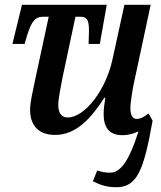

<svg xmlns="http://www.w3.org/2000/svg" viewBox="-20 -556 676 804"><path d="M467 228C554 228 582 158 619 -51L602 -81C583 -66 569 -58 552 -58C536 -58 526 -73 526 -102C526 -130 536 -186 542 -214L611 -536H501L451 -307C423 -178 335 -64 263 -64C235 -64 224 -87 224 -116C224 -143 236 -200 243 -237L296 -486H316C348 -486 355 -468 352 -405L351 -372H398L427 -536H72L32 -372H83L93 -406C112 -469 129 -486 161 -486H184L125 -212C118 -176 106 -130 106 -96C106 -40 133 9 211 9C302 9 365 -66 417 -147H421C417 -121 414 -99 414 -78C414 -25 435 10 492 10C520 10 540 3 560 -6C524 108 488 167 442 167C420 167 410 165 387 158L369 203C399 218 426 228 467 228Z"/></svg>

Font: Noto Serif Condensed Semi
Style: Italic
Weight: 600
Width: 3
Italic angle: -12°
Designer: Monotype Design Team
Foundry: Monotype Imaging Inc.
Version: Version 1.901